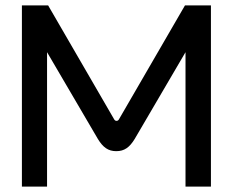

<svg xmlns="http://www.w3.org/2000/svg" viewBox="-20 -690 861 710"><path d="M61 -670V0H154V-497L342 -176C361 -145 380 -131 410 -131C440 -131 459 -145 478 -176L666 -497V0H760V-670H664L420 -249C416 -241 406 -241 402 -249L158 -670Z"/></svg>

Font: LT Wave Alt
Style: Regular
Weight: 400
Designer: Daniel Lyons
Version: Version 2.5 (Glyphs App)